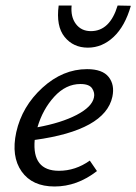

<svg xmlns="http://www.w3.org/2000/svg" viewBox="-20 -672 495 697"><path d="M407 -652 455 -651Q434 -577 392.5 -538Q351 -499 299 -499Q246 -499 214.5 -538Q183 -577 193 -652H240Q236 -611 255.5 -585Q275 -559 310 -559Q379 -559 407 -652ZM296 -421Q352 -421 374.5 -392.5Q397 -364 388 -321Q362 -199 106 -164Q96 -52 194 -52Q254 -52 306 -89L332 -51Q260 5 178 5Q97 5 58.5 -49.5Q20 -104 39 -192Q60 -286 134 -353.5Q208 -421 296 -421ZM321 -318Q325 -335 314.5 -351Q304 -367 272 -367Q219 -367 177 -321Q135 -275 116 -210Q203 -226 258.5 -255Q314 -284 321 -318Z"/></svg>

Font: EauTestInfant Medium
Style: Italic
Weight: 500
Italic angle: -12°
Designer: Christian Thalmann (Catharsis Fonts)
Version: Version 0.001;PS 000.001;hotconv 1.0.88;makeotf.lib2.5.64775